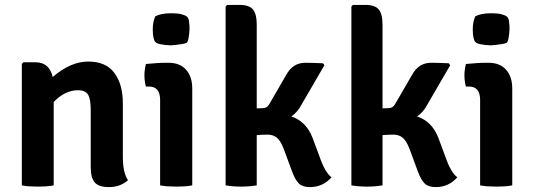

<svg xmlns="http://www.w3.org/2000/svg" viewBox="-20 -756 2176 783"><path d="M481 -334V-116Q481 -52 502 -21Q470 7 425 7Q382 7 366 -12.5Q350 -32 350 -74V-307Q350 -352 339 -370Q328 -388 298 -388Q245 -388 199 -340V0Q184 3 167.5 4Q151 5 134 5Q117 5 100.5 4Q84 3 69 0V-495L75 -502H125Q181 -502 195 -442Q268 -505 340 -505Q412 -505 446.5 -458.5Q481 -412 481 -334Z M764 -395V0Q749 3 732.5 4Q716 5 699 5Q682 5 665.5 4Q649 3 633 0V-348Q633 -403 588 -403H575Q569 -425 569 -449Q569 -471 575 -495Q598 -497 617.5 -498.5Q637 -500 651 -500H668Q713 -500 738.5 -472Q764 -444 764 -395ZM613 -689Q636 -702 679 -702Q704 -702 719.5 -698Q735 -694 742 -688.5Q749 -683 751 -668Q753 -653 753 -637Q750 -586 740.5 -581Q731 -576 678 -571Q622 -573 612.5 -586Q603 -599 603 -637Q603 -666 613 -689Z M1255 -193 1284 -115Q1306 -52 1332 -33Q1297 7 1244 7Q1214 7 1199 -7.5Q1184 -22 1171 -57L1137 -149Q1124 -183 1108.5 -195Q1093 -207 1072 -207Q1051 -207 1027 -205V0Q997 5 963.5 5Q930 5 900 0V-729L906 -736H957Q996 -736 1011.5 -717.5Q1027 -699 1027 -655V-314L1052 -315Q1069 -315 1078 -331L1147 -450Q1174 -500 1225 -500Q1249 -500 1297 -498L1303 -490L1210 -330Q1194 -299 1168 -281Q1229 -261 1255 -193Z M1768 -193 1797 -115Q1819 -52 1845 -33Q1810 7 1757 7Q1727 7 1712 -7.5Q1697 -22 1684 -57L1650 -149Q1637 -183 1621.5 -195Q1606 -207 1585 -207Q1564 -207 1540 -205V0Q1510 5 1476.5 5Q1443 5 1413 0V-729L1419 -736H1470Q1509 -736 1524.5 -717.5Q1540 -699 1540 -655V-314L1565 -315Q1582 -315 1591 -331L1660 -450Q1687 -500 1738 -500Q1762 -500 1810 -498L1816 -490L1723 -330Q1707 -299 1681 -281Q1742 -261 1768 -193Z M2069 -395V0Q2054 3 2037.5 4Q2021 5 2004 5Q1987 5 1970.5 4Q1954 3 1938 0V-348Q1938 -403 1893 -403H1880Q1874 -425 1874 -449Q1874 -471 1880 -495Q1903 -497 1922.5 -498.5Q1942 -500 1956 -500H1973Q2018 -500 2043.5 -472Q2069 -444 2069 -395ZM1918 -689Q1941 -702 1984 -702Q2009 -702 2024.5 -698Q2040 -694 2047 -688.5Q2054 -683 2056 -668Q2058 -653 2058 -637Q2055 -586 2045.5 -581Q2036 -576 1983 -571Q1927 -573 1917.5 -586Q1908 -599 1908 -637Q1908 -666 1918 -689Z"/></svg>

Font: Signika
Style: Semibold
Weight: 600
Designer: Anna Giedrys
Foundry: Anna Giedrys
Version: Version 1.001